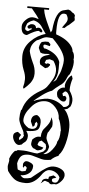

<svg xmlns="http://www.w3.org/2000/svg" viewBox="-53 -750 364 782"><g transform="rotate(5 129.5 -358.5)"><path d="M24 -513Q24 -548 50.5 -575Q77 -602 111 -611Q106 -618 100 -627Q94 -636 90 -642Q79 -657 58 -662Q41 -657 32 -647L27 -633Q22 -619 38 -616L52 -625L53 -626L50 -631L46 -627H39L34 -633L37 -639L46 -645L53 -646Q68 -646 70 -631Q76 -634 81 -634Q86 -634 91 -629.5Q96 -625 97 -620L92 -615L82 -621Q69 -621 35 -600Q11 -600 11 -634Q11 -647 24.5 -660.5Q38 -674 51 -674Q63 -674 76 -669H77Q72 -679 46 -710H27V-717H116V-710H96Q98 -696 103.5 -681Q109 -666 119 -645Q129 -624 131 -619L136 -628Q143 -709 178 -714Q188 -716 194 -718Q203 -716 207 -711.5Q211 -707 218 -704L223 -697Q221 -687 224 -682L223 -675Q219 -672 210 -663Q201 -654 196 -652L185 -642Q176 -642 175 -643Q178 -648 183.5 -655Q189 -662 192 -667.5Q195 -673 195 -679Q195 -687 188 -698Q182 -700 178 -700Q153 -700 153 -630V-619L154 -613Q199 -598 218 -571Q226 -560 226 -550Q234 -542 234 -523L233 -518Q235 -514 235 -505Q235 -484 223 -456Q217 -452 210 -434Q201 -416 187 -408Q169 -395 157 -383Q141 -378 120 -363Q92 -342 86 -336L87 -335Q93 -339 112.5 -344Q132 -349 141 -349Q180 -349 209 -321Q225 -321 231 -334V-348V-350Q231 -362 225 -373.5Q219 -385 210 -385L200 -376L203 -366L204 -365L212 -367L218 -359Q218 -343 206 -343Q195 -343 181 -360Q178 -369 178 -376Q178 -385 186.5 -392.5Q195 -400 205 -400H208V-401L207 -408Q207 -419 215.5 -434Q224 -449 232 -452L236 -439Q228 -415 228 -393V-390Q243 -367 243 -351Q243 -337 237 -325L226 -315L213 -311Q222 -306 231 -284.5Q240 -263 240 -240Q240 -207 231 -173.5Q222 -140 208 -126L206 -121Q189 -115 176 -102Q162 -100 152 -100Q141 -100 118.5 -107.5Q96 -115 84 -115Q63 -115 54 -105.5Q45 -96 41 -76Q42 -73 43 -64.5Q44 -56 46 -51L63 -45L78 -48L82 -61Q73 -75 68 -60Q64 -67 65 -67Q66 -67 65 -76Q70 -88 78 -88Q87 -88 97 -82.5Q107 -77 107 -70Q107 -51 93 -40Q79 -29 59 -29Q68 -18 76 -18Q88 -18 102 -22Q109 -27 127 -42Q145 -57 160.5 -66.5Q176 -76 190 -76Q208 -76 223 -67.5Q238 -59 238 -44Q238 -32 227.5 -20Q217 -8 206 -4Q204 -5 200 -5Q197 -5 192.5 -4Q188 -3 187 -3Q181 -3 176 -10L161 -15L157 -14Q144 -3 143 -3L148 -11Q148 -21 164 -24L173 -23L175 -33L193 -40L205 -33Q203 -30 195.5 -28.5Q188 -27 188 -21Q188 -11 201 -11Q214 -11 218 -33Q214 -44 202 -52Q190 -60 176 -60Q171 -60 167 -58.5Q163 -57 160 -55Q157 -53 153 -49Q149 -45 147.5 -43Q146 -41 142.5 -36Q139 -31 138 -30Q113 1 82 1Q53 1 38 -9Q23 -19 7 -42Q4 -54 4 -61Q4 -65 6 -73Q8 -81 8 -86Q8 -87 7.5 -89Q7 -91 7 -92Q14 -112 28 -126H33L39 -130H63Q73 -130 92 -126.5Q111 -123 119 -123L143 -133L152 -143Q152 -151 153 -153L150 -164L132 -177L122 -172L117 -160Q119 -156 123 -154.5Q127 -153 133.5 -151.5Q140 -150 142 -149Q138 -142 135.5 -140.5Q133 -139 121 -136Q113 -136 108 -141Q102 -141 96.5 -147.5Q91 -154 91 -160Q91 -166 94 -178Q108 -192 120 -192Q125 -192 127 -191L129 -207L130 -209Q132 -220 141 -229Q161 -252 162 -264L163 -265V-275Q171 -264 171 -246L170 -237Q167 -233 162.5 -224Q158 -215 154 -211Q151 -199 151 -191Q151 -185 157.5 -172Q164 -159 165 -154Q162 -141 159 -136.5Q156 -132 144 -123H147Q163 -123 179.5 -144.5Q196 -166 196 -178Q206 -191 206 -222L207 -224Q202 -259 194 -272Q194 -297 175.5 -317.5Q157 -338 134 -338Q100 -338 76 -308Q51 -280 51 -254Q51 -238 75 -223L87 -221Q110 -221 110 -244L105 -252L99 -244V-237L95 -232L91 -230L82 -251Q82 -277 105 -279Q122 -270 122 -251Q122 -225 110 -218Q98 -211 67 -211V-210Q75 -199 75 -190Q75 -170 61 -162Q60 -161 58.5 -160Q57 -159 55.5 -157Q54 -155 53 -154L42 -151Q31 -151 23 -162.5Q15 -174 15 -186Q15 -200 33 -204L47 -193Q46 -191 42.5 -185.5Q39 -180 39.5 -178Q40 -176 42 -171L55 -182L59 -192L57 -195Q57 -204 53 -211L45 -226Q34 -248 34 -258Q34 -278 38 -293L41 -296Q54 -346 110 -378Q127 -387 135 -397Q143 -407 156 -429Q166 -446 166 -465Q166 -484 152 -505L136 -510L122 -506L117 -493L125 -490L130 -493L139 -490L140 -486L132 -476L121 -472L100 -485Q97 -491 97 -499Q97 -519 127 -526L136 -530Q133 -531 130 -531Q127 -531 122 -530.5Q117 -530 113 -530Q103 -530 96 -534L88 -552Q90 -569 98 -577L112 -580H125L133 -572L134 -569L132 -563L116 -567Q107 -569 106 -563.5Q105 -558 110 -552Q119 -552 135 -544Q167 -529 176 -502V-473Q176 -443 159 -420H160L170 -428Q170 -429 177.5 -445Q185 -461 186.5 -466.5Q188 -472 191 -485Q194 -498 194 -510Q194 -543 141 -596Q127 -598 118 -598Q108 -598 96 -591Q84 -584 77 -582Q54 -564 53 -539L52 -538Q56 -518 68 -492Q80 -469 80 -446Q80 -440 79 -434.5Q78 -429 76.5 -425Q75 -421 72 -415.5Q69 -410 67 -407.5Q65 -405 60.5 -400Q56 -395 54.5 -393.5Q53 -392 47.5 -387Q42 -382 41 -381L38 -387Q43 -404 43 -420Q43 -437 34 -458Q24 -483 24 -513Z"/></g></svg>

Font: Bukvitsa
Style: Regular
Weight: 500
Foundry: Ponomar Technologies, Inc.
Version: Version 1.1